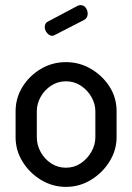

<svg xmlns="http://www.w3.org/2000/svg" viewBox="-20 -723 517 751"><path d="M238 8Q185 8 140 -19.5Q95 -47 68 -91Q41 -135 41 -186V-288Q41 -339 67.5 -382.5Q94 -426 139 -453Q184 -480 238 -480Q291 -480 336 -453.5Q381 -427 408.5 -384Q436 -341 436 -288V-186Q436 -136 408.5 -91.5Q381 -47 336 -19.5Q291 8 238 8ZM238 -67Q270 -67 295.5 -84Q321 -101 337 -128.5Q353 -156 353 -186V-288Q353 -317 337.5 -344Q322 -371 296 -388Q270 -405 238 -405Q206 -405 180 -388Q154 -371 139 -344Q124 -317 124 -288V-186Q124 -156 139 -128.5Q154 -101 180 -84Q206 -67 238 -67ZM185 -583Q173 -583 164 -594Q155 -605 155 -617Q155 -633 168 -639L285 -701Q291 -703 295 -703Q308 -703 315.5 -692.5Q323 -682 323 -669Q323 -653 309 -645L196 -587Q193 -586 190.5 -584.5Q188 -583 185 -583Z"/></svg>

Font: Dosis Medium
Style: Regular
Weight: 500
Designer: EdgarTolentino, PabloImpallari, IginoMarini
Foundry: EdgarTolentino, PabloImpallari, IginoMarini
Version: Version 3.001; ttfautohint (v1.8.2)